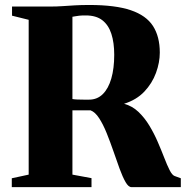

<svg xmlns="http://www.w3.org/2000/svg" viewBox="-20 -770 764 790"><path d="M28.5 0V-36.5L98 -51.5V-688.5L29.5 -705.5V-743H182.5Q214 -743 238.5 -744.8Q263 -746.5 288.2 -748Q313.5 -749.5 347.5 -749.5Q454.5 -749.5 518 -728Q581.5 -706.5 609.5 -663Q637.5 -619.5 637.5 -553.5Q637.5 -513 621.8 -470Q606 -427 573.8 -393Q541.5 -359 490.5 -343Q524 -334 549.5 -309.8Q575 -285.5 594.5 -253.2Q614 -221 629 -186.2Q644 -151.5 655.8 -121Q667.5 -90.5 677.8 -70.2Q688 -50 698 -46L724 -36.5V0H521Q508.5 0 496.5 -21Q484.5 -42 472.2 -75.5Q460 -109 446.8 -147.5Q433.5 -186 419 -222Q404.5 -258 388 -283.5Q371.5 -309 352.5 -316Q343 -316 333.5 -316Q324 -316 314.8 -316Q305.5 -316 296.2 -316Q287 -316 278 -316V-51.5L356.5 -37V0ZM346.5 -360Q380 -360 403 -382.8Q426 -405.5 438 -447Q450 -488.5 450 -544.5Q450 -594.5 438.2 -630.8Q426.5 -667 401 -686.8Q375.5 -706.5 333 -706.5Q316 -706.5 306.5 -705.5Q297 -704.5 291 -703.2Q285 -702 278 -701V-362.5Q285.5 -361 298.8 -360.5Q312 -360 325.5 -360Q339 -360 346.5 -360Z"/></svg>

Font: Merriweather 96pt Black
Style: Regular
Weight: 900
Version: Version 2.100